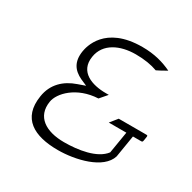

<svg xmlns="http://www.w3.org/2000/svg" viewBox="-132 -706 831 833"><g transform="rotate(30 283.5 -289.5)"><path d="M76 -168C57 -48 138 -4 258 -4C345 -4 470 -33 493 -108L511 -218H545C560 -218 559 -217 562 -236C565 -255 566 -254 550 -254H419L390 -218H478L460 -109C423 -60 334 -47 264 -47C172 -47 110 -87 123 -168C130 -214 193 -281 299 -286L330 -322H315C246 -322 172 -347 185 -429C196 -501 266 -533 344 -533C387 -533 423 -527 453 -516C463 -521 485 -532 501 -542C461 -561 415 -575 353 -575C165 -575 141 -452 137 -429C128 -372 151 -341 193 -321L225 -307L188 -294C130 -274 86 -234 76 -168Z"/></g></svg>

Font: Charger Sport
Style: HLExtObl
Weight: 100
Designer: Jasper
Foundry: Cannot Into Space Fonts
Version: Version 1.1